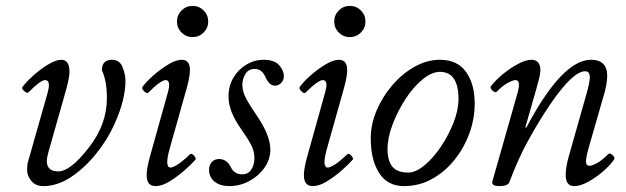

<svg xmlns="http://www.w3.org/2000/svg" viewBox="-20 -619 2125 652"><path d="M127 13Q101 13 86.5 -4.5Q72 -22 72 -42Q72 -59 75 -69L142 -305Q143 -310 144.5 -316.5Q146 -323 146 -330Q146 -347 133 -347Q118 -347 76 -305Q72 -301 62 -310Q52 -319 56 -323Q69 -341 93 -362.5Q117 -384 143.5 -400Q170 -416 188 -416Q216 -416 216 -375Q216 -357 205 -316L144 -101Q139 -83 139 -72Q139 -37 178 -37Q219 -37 281 -117Q343 -196 343 -285Q343 -345 326 -380Q326 -416 360 -416Q386 -416 396 -391.5Q406 -367 406 -344Q406 -313 397 -276.5Q388 -240 368 -196Q345 -145 306.5 -97Q268 -49 221.5 -18Q175 13 127 13Z M634 -493Q612 -493 596.5 -508.5Q581 -524 581 -546Q581 -568 596.5 -583.5Q612 -599 634 -599Q656 -599 671.5 -583.5Q687 -568 687 -546Q687 -524 671.5 -508.5Q656 -493 634 -493ZM508 13Q478 13 478 -24Q478 -48 490 -90L550 -305Q562 -347 542 -347Q535 -347 520.5 -337Q506 -327 483 -304Q479 -300 469.5 -309Q460 -318 464 -324Q477 -342 501.5 -363.5Q526 -385 552 -400.5Q578 -416 597 -416Q625 -416 625 -381Q625 -358 613 -316L557 -117Q547 -82 548 -66Q549 -50 559 -50Q567 -50 583.5 -60.5Q600 -71 625 -95Q630 -100 638.5 -91Q647 -82 644 -77Q630 -61 606 -40Q582 -19 556 -3Q530 13 508 13Z M758 13Q728 13 709 -2Q690 -17 690 -42Q690 -59 699.5 -69Q709 -79 724 -79Q749 -79 763 -53Q775 -27 802 -27Q823 -27 833.5 -43.5Q844 -60 844 -82Q844 -105 833 -126.5Q822 -148 800 -179Q778 -210 767 -237.5Q756 -265 756 -292Q756 -327 772.5 -355Q789 -383 816.5 -399.5Q844 -416 875 -416Q912 -416 928 -397.5Q944 -379 944 -361Q944 -346 934.5 -337Q925 -328 914 -328Q895 -328 882 -356Q870 -385 845 -385Q824 -385 813.5 -368Q803 -351 803 -331Q803 -309 815 -286Q827 -263 851 -228Q898 -160 898 -111Q898 -78 878.5 -50Q859 -22 827 -4.5Q795 13 758 13Z M1168 -493Q1146 -493 1130.5 -508.5Q1115 -524 1115 -546Q1115 -568 1130.5 -583.5Q1146 -599 1168 -599Q1190 -599 1205.5 -583.5Q1221 -568 1221 -546Q1221 -524 1205.5 -508.5Q1190 -493 1168 -493ZM1042 13Q1012 13 1012 -24Q1012 -48 1024 -90L1084 -305Q1096 -347 1076 -347Q1069 -347 1054.5 -337Q1040 -327 1017 -304Q1013 -300 1003.5 -309Q994 -318 998 -324Q1011 -342 1035.5 -363.5Q1060 -385 1086 -400.5Q1112 -416 1131 -416Q1159 -416 1159 -381Q1159 -358 1147 -316L1091 -117Q1081 -82 1082 -66Q1083 -50 1093 -50Q1101 -50 1117.5 -60.5Q1134 -71 1159 -95Q1164 -100 1172.5 -91Q1181 -82 1178 -77Q1164 -61 1140 -40Q1116 -19 1090 -3Q1064 13 1042 13Z M1352 13Q1296 13 1267.5 -31.5Q1239 -76 1239 -149Q1239 -197 1259 -244Q1279 -291 1312.5 -330Q1346 -369 1388 -392.5Q1430 -416 1474 -416Q1533 -416 1562.5 -375Q1592 -334 1592 -267Q1592 -215 1573.5 -165Q1555 -115 1522.5 -75Q1490 -35 1446.5 -11Q1403 13 1352 13ZM1366 -33Q1392 -33 1422 -58Q1452 -83 1478 -122Q1504 -161 1520.5 -203.5Q1537 -246 1537 -282Q1537 -375 1474 -375Q1446 -375 1414.5 -349Q1383 -323 1356.5 -282Q1330 -241 1313 -196Q1296 -151 1296 -113Q1296 -73 1312.5 -53Q1329 -33 1366 -33Z M1676 13Q1648 13 1652 -3L1738 -305Q1743 -324 1742 -335.5Q1741 -347 1730 -347Q1723 -347 1706 -338.5Q1689 -330 1666 -307Q1662 -303 1652.5 -311.5Q1643 -320 1647 -326Q1660 -344 1685 -365Q1710 -386 1737.5 -401Q1765 -416 1784 -416Q1815 -416 1815 -381Q1815 -369 1811 -353Q1807 -337 1801 -316L1764 -187L1767 -185Q1889 -416 1987 -416Q2042 -416 2042 -361Q2042 -348 2038.5 -328.5Q2035 -309 2025 -277L1979 -117Q1970 -85 1970 -70.5Q1970 -56 1982 -56Q1990 -56 2007 -65Q2024 -74 2046 -96Q2051 -101 2060.5 -92Q2070 -83 2065 -77Q2053 -59 2029 -38Q2005 -17 1978 -2Q1951 13 1930 13Q1901 13 1901 -25Q1901 -37 1903.5 -53Q1906 -69 1912 -90L1967 -284Q1975 -310 1979 -329Q1983 -348 1983 -356Q1983 -377 1967 -377Q1925 -377 1848 -264Q1810 -208 1774 -142.5Q1738 -77 1710 -1Q1705 13 1676 13Z"/></svg>

Font: Junicode
Style: Italic
Weight: 400
Italic angle: -11°
Designer: Peter S. Baker
Version: Version 2.100; ttfautohint (v1.8.4)